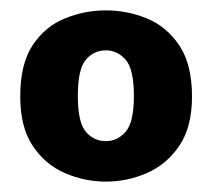

<svg xmlns="http://www.w3.org/2000/svg" viewBox="-20 -624 408 370"><path d="M184 -274Q143 -274 105 -290.5Q67 -307 43 -343Q19 -379 19 -438Q19 -501 43 -537Q67 -573 105 -588.5Q143 -604 184 -604Q225 -604 263 -588.5Q301 -573 325.5 -536.5Q350 -500 350 -438Q350 -379 325.5 -343Q301 -307 263 -290.5Q225 -274 184 -274ZM184 -352Q206 -352 222 -370Q238 -388 238 -439Q238 -491 222 -509Q206 -527 184 -527Q161 -527 145.5 -509Q130 -491 130 -439Q130 -388 145.5 -370Q161 -352 184 -352Z"/></svg>

Font: Murecho
Style: Bold
Weight: 700
Designer: Neil Summerour
Foundry: Positype
Version: Version 1.010; ttfautohint (v1.8.3)